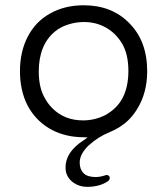

<svg xmlns="http://www.w3.org/2000/svg" viewBox="-20 -519 634 728"><path d="M538.1 -249Q538.1 -364.3 468.8 -432.6Q403.3 -499 296.9 -499Q225.6 -499 169.9 -467.8Q115.2 -437.5 85.4 -380.4Q55.7 -323.2 55.7 -249.5Q55.7 -175.8 84 -120.1Q113.3 -64.5 165 -33.2Q216.8 -2 283.2 1L312.5 2Q284.2 22.5 279.3 25.4Q228.5 65.4 228.5 116.2Q228.5 152.3 258.8 173.8Q281.2 189.5 310.5 189.5Q357.4 189.5 389.6 168Q395.5 163.1 396 157.2Q396.5 151.4 393.6 148.4Q389.6 144.5 384.8 144.5L379.9 145.5Q359.4 152.3 342.8 152.3Q311.5 152.3 296.9 137.7Q282.2 123 282.2 97.7Q282.2 64.5 316.4 32.2Q351.6 0 395 -17.6Q438.5 -35.2 468.8 -65.4Q486.3 -83 500 -105.5Q538.1 -167 538.1 -249ZM215.8 -417Q254.9 -435.5 299.3 -435.5Q343.8 -435.5 381.3 -414.6Q418.9 -393.6 442.4 -354.5Q466.8 -314.5 466.8 -250Q466.8 -136.7 389.6 -88.9Q384.8 -85 377.9 -82Q338.9 -62.5 294.9 -62.5Q224.6 -62.5 178.7 -108.4Q163.1 -124 151.4 -144.5Q127 -184.6 127 -248Q127 -349.6 189.5 -400.4Q201.2 -410.2 215.8 -417Z"/></svg>

Font: FakePearl
Style: ExtraLight
Weight: 300
Version: Version 1.2